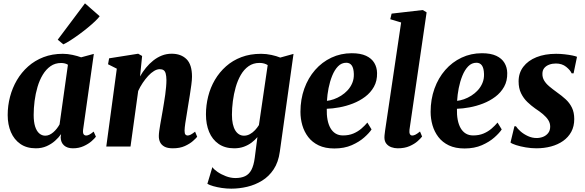

<svg xmlns="http://www.w3.org/2000/svg" viewBox="-20 -877 3500 1149"><path d="M477.5 -102.5Q475 -82 480.2 -74Q485.5 -66 496 -66Q504 -66 514.5 -71.2Q525 -76.5 540.5 -89.5L554 -59Q546.5 -48.5 527.8 -32Q509 -15.5 480.5 -2.5Q452 10.5 416.5 10.5Q382.5 10.5 363.2 -6.8Q344 -24 343 -54.5L345.5 -74.5Q331.5 -54 309.5 -34.5Q287.5 -15 258.8 -2.2Q230 10.5 194.5 10.5Q139.5 10.5 102 -15.5Q64.5 -41.5 45.2 -86.5Q26 -131.5 26 -188.5Q26 -244.5 40 -297.8Q54 -351 81.2 -397.5Q108.5 -444 148.5 -479.5Q188.5 -515 240.5 -535Q292.5 -555 356 -555Q384.5 -555 414.2 -548.5Q444 -542 465.5 -534L541.5 -554.5ZM386.5 -489.5Q379 -494.5 368.8 -497.2Q358.5 -500 346 -500Q309.5 -500 282.5 -481Q255.5 -462 236 -429.8Q216.5 -397.5 204.5 -356.8Q192.5 -316 187 -272.8Q181.5 -229.5 181.5 -189Q181.5 -147.5 190.2 -120Q199 -92.5 214.8 -78.8Q230.5 -65 251 -65Q264 -65 276 -70.5Q288 -76 299 -85.5Q310 -95 319.5 -107Q329 -119 336.5 -132.5ZM325.5 -639.5 488.5 -857 576.5 -780Q568.5 -768.5 549.8 -750.5Q531 -732.5 505.8 -711.8Q480.5 -691 453.5 -671.2Q426.5 -651.5 401.5 -635.5Q376.5 -619.5 359 -611.5Z M818 -419.5Q833.5 -447 853.5 -471.5Q873.5 -496 897.5 -515Q921.5 -534 949 -544.8Q976.5 -555.5 1007.5 -555.5Q1063 -555.5 1096 -523.2Q1129 -491 1129 -418Q1129 -399.5 1125 -369.2Q1121 -339 1115.8 -306.2Q1110.5 -273.5 1106 -246.5Q1102.5 -221 1097.5 -193Q1092.5 -165 1088.8 -139.2Q1085 -113.5 1084.5 -95Q1084.5 -77 1090 -71.5Q1095.5 -66 1102.5 -66Q1111 -66 1121.2 -71.2Q1131.5 -76.5 1147.5 -89L1160 -58.5Q1153.5 -50 1135 -33.5Q1116.5 -17 1086.5 -3.2Q1056.5 10.5 1014.5 10.5Q981.5 10.5 963.2 0Q945 -10.5 937.5 -27.2Q930 -44 930.5 -64Q930.5 -75 932.8 -92.5Q935 -110 938.8 -131.2Q942.5 -152.5 946.5 -174.8Q950.5 -197 954 -217.5Q957.5 -239 961.5 -262.8Q965.5 -286.5 968.8 -310.5Q972 -334.5 974 -356.8Q976 -379 976 -398Q975.5 -423 971.5 -437.2Q967.5 -451.5 958.8 -457.2Q950 -463 935.5 -463Q919.5 -463 901.8 -452.2Q884 -441.5 867 -423Q850 -404.5 834.2 -381.2Q818.5 -358 807 -332.5L761 0H616L679 -466L626.5 -492.5L633 -528L807 -555.5L830.5 -542Z M1654.5 31Q1646 93.5 1617.8 136.2Q1589.5 179 1548.2 204.2Q1507 229.5 1459.2 240.8Q1411.5 252 1364 252Q1335.5 252 1307.2 247.8Q1279 243.5 1256.2 237Q1233.5 230.5 1221 223L1251 123Q1259 136 1281 151.2Q1303 166.5 1331.8 177.5Q1360.5 188.5 1389 188.5Q1423 188.5 1446.8 177.2Q1470.5 166 1484.5 139.5Q1498.5 113 1504.5 67.5L1520.5 -56.5Q1506 -39 1485.8 -23.8Q1465.5 -8.5 1439.5 1Q1413.5 10.5 1381.5 10.5Q1326 10.5 1288.2 -15.8Q1250.5 -42 1231.5 -87.5Q1212.5 -133 1212.5 -192.5Q1212.5 -247 1225.8 -300Q1239 -353 1266 -399Q1293 -445 1332.8 -480.2Q1372.5 -515.5 1424.8 -535.2Q1477 -555 1542.5 -555Q1573.5 -555 1604.5 -548.2Q1635.5 -541.5 1657 -532.5L1736.5 -554.5ZM1582 -487.5Q1573.5 -493 1561 -496.8Q1548.5 -500.5 1533 -500.5Q1495.5 -500.5 1467.8 -481Q1440 -461.5 1421 -428.5Q1402 -395.5 1390.5 -355Q1379 -314.5 1373.5 -271.8Q1368 -229 1368 -190.5Q1368 -159 1373.2 -135.5Q1378.5 -112 1388 -96.5Q1397.5 -81 1410.8 -73Q1424 -65 1440 -65Q1458.5 -65 1475.5 -74.2Q1492.5 -83.5 1506.2 -98.2Q1520 -113 1529.5 -128.5Z M2203.5 -102.5Q2190 -81.5 2160 -54.8Q2130 -28 2085 -8.2Q2040 11.5 1981 11.5Q1926 11.5 1887.2 -7Q1848.5 -25.5 1824.5 -57Q1800.5 -88.5 1789.2 -127.5Q1778 -166.5 1778 -207.5Q1778 -282.5 1801 -346.5Q1824 -410.5 1865.5 -458Q1907 -505.5 1963.2 -532Q2019.5 -558.5 2085 -558.5Q2137.5 -558.5 2170.8 -543Q2204 -527.5 2220 -500.5Q2236 -473.5 2236.5 -440Q2237.5 -393 2217.8 -357.8Q2198 -322.5 2165 -297.8Q2132 -273 2092 -257.5Q2052 -242 2011 -234.5Q1970 -227 1935.5 -226Q1934.5 -190 1940 -160.8Q1945.5 -131.5 1957.5 -110.5Q1969.5 -89.5 1988.2 -78Q2007 -66.5 2032.5 -66.5Q2067.5 -66.5 2094.8 -78Q2122 -89.5 2142.8 -107.5Q2163.5 -125.5 2178.5 -143.5ZM2052.5 -501.5Q2023.5 -501.5 2002.8 -480Q1982 -458.5 1968 -423.8Q1954 -389 1946.2 -349.5Q1938.5 -310 1936.5 -273.5Q1955.5 -275.5 1977.8 -283.2Q2000 -291 2021.5 -304.5Q2043 -318 2060.5 -337Q2078 -356 2088.2 -380.5Q2098.5 -405 2097.5 -434.5Q2096.5 -469 2085 -485.2Q2073.5 -501.5 2052.5 -501.5Z M2430.5 -101Q2428.5 -84 2432.8 -75Q2437 -66 2447.5 -66Q2455.5 -66 2465.5 -70.8Q2475.5 -75.5 2493.5 -90L2506 -60Q2497.5 -48.5 2479 -32Q2460.5 -15.5 2431 -2.5Q2401.5 10.5 2360 10.5Q2340.5 10.5 2322.2 4Q2304 -2.5 2292.2 -17Q2280.5 -31.5 2280.5 -55Q2280.5 -60.5 2281.2 -67.8Q2282 -75 2283 -82.5Q2284 -90 2284.5 -95L2380.5 -742.5L2315.5 -762L2323.5 -795.5L2510 -817L2533 -803Z M2982.5 -102.5Q2969 -81.5 2939 -54.8Q2909 -28 2864 -8.2Q2819 11.5 2760 11.5Q2705 11.5 2666.2 -7Q2627.5 -25.5 2603.5 -57Q2579.5 -88.5 2568.2 -127.5Q2557 -166.5 2557 -207.5Q2557 -282.5 2580 -346.5Q2603 -410.5 2644.5 -458Q2686 -505.5 2742.2 -532Q2798.5 -558.5 2864 -558.5Q2916.5 -558.5 2949.8 -543Q2983 -527.5 2999 -500.5Q3015 -473.5 3015.5 -440Q3016.5 -393 2996.8 -357.8Q2977 -322.5 2944 -297.8Q2911 -273 2871 -257.5Q2831 -242 2790 -234.5Q2749 -227 2714.5 -226Q2713.5 -190 2719 -160.8Q2724.5 -131.5 2736.5 -110.5Q2748.5 -89.5 2767.2 -78Q2786 -66.5 2811.5 -66.5Q2846.5 -66.5 2873.8 -78Q2901 -89.5 2921.8 -107.5Q2942.5 -125.5 2957.5 -143.5ZM2831.5 -501.5Q2802.5 -501.5 2781.8 -480Q2761 -458.5 2747 -423.8Q2733 -389 2725.2 -349.5Q2717.5 -310 2715.5 -273.5Q2734.5 -275.5 2756.8 -283.2Q2779 -291 2800.5 -304.5Q2822 -318 2839.5 -337Q2857 -356 2867.2 -380.5Q2877.5 -405 2876.5 -434.5Q2875.5 -469 2864 -485.2Q2852.5 -501.5 2831.5 -501.5Z M3412.5 -438H3401Q3393 -457 3368.2 -477Q3343.5 -497 3306.5 -497Q3285 -497 3266.8 -490.2Q3248.5 -483.5 3237.2 -470Q3226 -456.5 3226 -435.5Q3225.5 -414 3236 -395.8Q3246.5 -377.5 3266.2 -360.8Q3286 -344 3313 -324.5Q3341.5 -304.5 3365 -283Q3388.5 -261.5 3402.5 -233Q3416.5 -204.5 3416.5 -164.5Q3416.5 -121 3398.8 -88.2Q3381 -55.5 3349.8 -33.5Q3318.5 -11.5 3277.5 -0.5Q3236.5 10.5 3189.5 10.5Q3158.5 10.5 3126.2 5Q3094 -0.5 3069 -8.5Q3044 -16.5 3035 -24L3058.5 -121.5H3067.5Q3077 -106.5 3095.8 -90.2Q3114.5 -74 3139.5 -62.5Q3164.5 -51 3191.5 -51Q3211.5 -51 3230 -58.2Q3248.5 -65.5 3260.5 -80.8Q3272.5 -96 3272.5 -119Q3272.5 -140.5 3261.2 -158.2Q3250 -176 3230 -193Q3210 -210 3182.5 -228Q3159 -244.5 3136 -266.5Q3113 -288.5 3098.2 -318.8Q3083.5 -349 3083.5 -390Q3083.5 -440.5 3111.8 -477.5Q3140 -514.5 3190.5 -534.8Q3241 -555 3308 -555Q3333.5 -555 3359.5 -552Q3385.5 -549 3405.2 -545Q3425 -541 3433 -537Z"/></svg>

Font: Merriweather 48pt ExtraBold
Style: Italic
Weight: 800
Italic angle: -7.8°
Version: Version 2.101